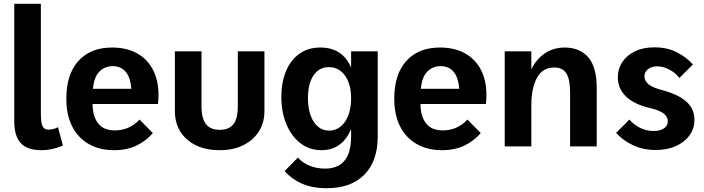

<svg xmlns="http://www.w3.org/2000/svg" viewBox="-20 -770 3703 1010"><path d="M311 -4Q278 9 252 14.5Q226 20 199 20Q123 20 89 -17.5Q55 -55 55 -132V-750H195V-175Q195 -123 204 -105.5Q213 -88 234 -88Q245 -88 259 -91Q273 -94 285 -101Z M580 20Q505 20 448.5 -11.5Q392 -43 360.5 -103.5Q329 -164 329 -251Q329 -380 393 -450Q457 -520 569 -520Q653 -520 710.5 -484Q768 -448 794.5 -381.5Q821 -315 811 -223H467Q467 -160 495.5 -122Q524 -84 584 -84Q623 -84 656.5 -99Q690 -114 714 -141L784 -70Q749 -29 698.5 -4.5Q648 20 580 20ZM469 -303H671Q666 -363 641 -392.5Q616 -422 573 -422Q530 -422 502 -392.5Q474 -363 469 -303Z M1040 -500V-213Q1040 -146 1064 -116.5Q1088 -87 1136 -87Q1183 -87 1207 -115.5Q1231 -144 1231 -213V-500H1371V-185Q1371 -125 1342 -79Q1313 -33 1260.5 -6.5Q1208 20 1136 20Q1063 20 1010 -6Q957 -32 928.5 -78Q900 -124 900 -185V-500Z M1699 220Q1622 220 1567.5 195.5Q1513 171 1477 130L1547 59Q1571 86 1608.5 101.5Q1646 117 1691 117Q1729 117 1759.5 102Q1790 87 1808.5 49.5Q1827 12 1827 -55V-500H1967V-52Q1967 77 1897 148.5Q1827 220 1699 220ZM1671 20Q1608 20 1560.5 -16.5Q1513 -53 1486.5 -116.5Q1460 -180 1460 -261Q1460 -336 1484 -394.5Q1508 -453 1554 -486.5Q1600 -520 1666 -520Q1761 -520 1808 -449.5Q1855 -379 1855 -254Q1855 -173 1834.5 -111Q1814 -49 1773 -14.5Q1732 20 1671 20ZM1711 -83Q1747 -83 1773 -105Q1799 -127 1813 -165.5Q1827 -204 1827 -253Q1827 -303 1812.5 -339.5Q1798 -376 1772 -396.5Q1746 -417 1710 -417Q1659 -417 1629.5 -373.5Q1600 -330 1600 -254Q1600 -176 1630.5 -129.5Q1661 -83 1711 -83Z M2305 20Q2230 20 2173.5 -11.5Q2117 -43 2085.5 -103.5Q2054 -164 2054 -251Q2054 -380 2118 -450Q2182 -520 2294 -520Q2378 -520 2435.5 -484Q2493 -448 2519.5 -381.5Q2546 -315 2536 -223H2192Q2192 -160 2220.5 -122Q2249 -84 2309 -84Q2348 -84 2381.5 -99Q2415 -114 2439 -141L2509 -70Q2474 -29 2423.5 -4.5Q2373 20 2305 20ZM2194 -303H2396Q2391 -363 2366 -392.5Q2341 -422 2298 -422Q2255 -422 2227 -392.5Q2199 -363 2194 -303Z M2979 -281Q2979 -352 2959.5 -383.5Q2940 -415 2896 -415Q2834 -415 2804.5 -360.5Q2775 -306 2775 -217L2760 -278L2756 -351Q2769 -404 2796.5 -441.5Q2824 -479 2863 -499.5Q2902 -520 2950 -520Q3030 -520 3074.5 -468.5Q3119 -417 3119 -309V0H2979ZM2635 -500H2775V0H2635Z M3291 -141Q3313 -115 3346 -98Q3379 -81 3418 -81Q3452 -81 3472.5 -94.5Q3493 -108 3493 -132Q3493 -157 3469.5 -174Q3446 -191 3398 -202Q3316 -221 3273 -262.5Q3230 -304 3230 -364Q3230 -408 3253.5 -443.5Q3277 -479 3320 -500Q3363 -521 3423 -521Q3489 -521 3539.5 -495.5Q3590 -470 3625 -431L3554 -360Q3533 -387 3501 -404Q3469 -421 3437 -421Q3407 -421 3388.5 -406Q3370 -391 3370 -368Q3370 -344 3392.5 -326Q3415 -308 3467 -295Q3548 -273 3590.5 -235.5Q3633 -198 3633 -140Q3633 -93 3606.5 -57Q3580 -21 3534.5 -1Q3489 19 3430 19Q3362 19 3309 -6.5Q3256 -32 3221 -71Z"/></svg>

Font: Moderustic SemiBold
Style: Regular
Weight: 600
Designer: Tural Alisoy
Foundry: TAFT Foundry
Version: Version 2.120